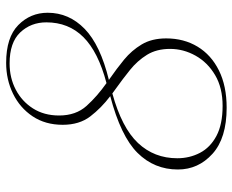

<svg xmlns="http://www.w3.org/2000/svg" viewBox="-88 -678 775 640"><g transform="rotate(-90 300.0 -357.5)"><path d="M492.5 -191.5Q492.5 -132.5 465 -87Q437.5 -41.5 385.8 -15.8Q334 10 261.5 10Q160 10 107.8 -37.2Q55.5 -84.5 55.5 -152.5Q55.5 -231.5 111 -287.2Q166.5 -343 300 -378Q260.5 -408 232.5 -444.5Q204.5 -481 204.5 -536.5Q204.5 -594.5 232.8 -636.8Q261 -679 308 -702Q355 -725 411 -725Q496 -725 537 -684.5Q578 -644 578 -586.5Q578 -515.5 524.2 -463.2Q470.5 -411 354 -382.5Q356 -381.5 358.5 -379.5Q391 -357 421.8 -331.8Q452.5 -306.5 472.5 -273Q492.5 -239.5 492.5 -191.5ZM235.5 -548.5Q235.5 -492.5 267.5 -457Q299.5 -421.5 343.5 -390.5Q447.5 -418 496.8 -467.5Q546 -517 546 -591Q546 -642.5 512.5 -678Q479 -713.5 409 -713.5Q361 -713.5 321.8 -693Q282.5 -672.5 259 -635.5Q235.5 -598.5 235.5 -548.5ZM93 -154.5Q93 -113.5 111 -79Q129 -44.5 167.5 -24Q206 -3.5 267.5 -3.5Q328 -3.5 370.2 -28.5Q412.5 -53.5 435 -93.8Q457.5 -134 457.5 -178.5Q457.5 -223.5 437.8 -255.5Q418 -287.5 387.5 -312Q357 -336.5 325.5 -359Q316 -366 309 -371Q194.5 -339.5 143.8 -285.5Q93 -231.5 93 -154.5Z"/></g></svg>

Font: Newsreader Display ExtraLight
Style: Italic
Weight: 275
Italic angle: -17°
Designer: Hugues Gentile
Foundry: Production Type
Version: Version 1.002